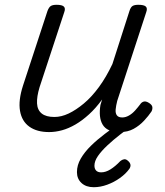

<svg xmlns="http://www.w3.org/2000/svg" viewBox="-20 -535 687 801"><path d="M185 16Q134 16 102.5 -6.5Q71 -29 63.5 -72.5Q56 -116 76 -178L178 -489Q184 -505 192 -510Q200 -515 216 -515Q239 -515 246.5 -507.5Q254 -500 248 -484L145 -171Q133 -131 134.5 -103.5Q136 -76 154 -61.5Q172 -47 207 -47Q236 -47 266.5 -61.5Q297 -76 329.5 -103Q362 -130 392.5 -171.5Q423 -213 449 -268L520 -489Q525 -505 533 -510Q541 -515 557 -515Q581 -515 588.5 -507.5Q596 -500 590 -484L469 -114Q464 -94 462.5 -78.5Q461 -63 467.5 -54Q474 -45 490 -45Q504 -45 518 -53Q532 -61 544 -74.5Q556 -88 565 -100Q570 -108 579 -111Q588 -114 601 -106Q614 -98 615.5 -89Q617 -80 612 -70Q600 -52 581 -31.5Q562 -11 537.5 2.5Q513 16 481 16Q452 16 434.5 8Q417 0 408 -15.5Q399 -31 397 -51.5Q395 -72 399 -97L406 -120Q380 -84 351.5 -58Q323 -32 294.5 -15.5Q266 1 238.5 8.5Q211 16 185 16ZM371 246Q339 246 320 228.5Q301 211 301 183Q301 154 317 126.5Q333 99 359 73.5Q385 48 417.5 23.5Q450 -1 484 -25L540 -24V-18Q510 4 481 26.5Q452 49 427.5 72Q403 95 388.5 116Q374 137 374 156Q374 169 381 176.5Q388 184 402 184Q421 184 441 171.5Q461 159 482 137Q489 131 497.5 129.5Q506 128 515 137Q522 143 524 151Q526 159 520 169Q505 190 480.5 207.5Q456 225 427.5 235.5Q399 246 371 246Z"/></svg>

Font: Playwrite DK Loopet Light
Style: Regular
Weight: 300
Version: Version 1.003